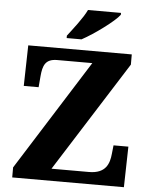

<svg xmlns="http://www.w3.org/2000/svg" viewBox="-61 -981 818 1031"><g transform="rotate(5 348.0 -465.5)"><path d="M270 -784V-771H350C417 -807 524 -886 549 -921V-931H371C350 -886 299 -822 270 -784ZM44 0H646L651 -219H571L566 -173C561 -120 543 -65 452 -65H250L626 -659V-714H68L63 -495H143L148 -554C153 -613 166 -649 230 -649H419L44 -54Z"/></g></svg>

Font: Noto Serif Myanmar ExtraBold
Style: Regular
Weight: 800
Designer: Ben Mitchell and the Monotype Design Team
Foundry: Monotype Imaging Inc.
Version: Version 2.106